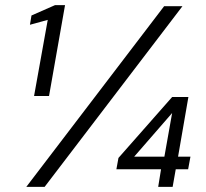

<svg xmlns="http://www.w3.org/2000/svg" viewBox="-20 -724 797 744"><path d="M112 -352 165 -647 96 -628 102 -664 193 -704H232L170 -352ZM82 0 616 -700H687L153 0ZM593 0 604 -68H431L439 -112L647 -348H710L670 -117H718L709 -68H661L649 0ZM500 -117H617L647 -286Z"/></svg>

Font: DM Sans 16pt Light
Style: Italic
Weight: 300
Italic angle: -10°
Version: Version 4.004;gftools[0.9.30]